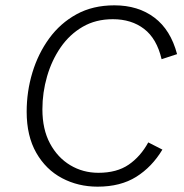

<svg xmlns="http://www.w3.org/2000/svg" viewBox="-20 -690 691 720"><path d="M346 10Q273 10 212.5 -22Q152 -54 116 -117Q80 -180 80 -271Q80 -347 101.5 -418Q123 -489 164.5 -546Q206 -603 267 -636.5Q328 -670 409 -670Q498 -670 559 -624Q620 -578 644 -487L586 -468Q568 -545 520.5 -581.5Q473 -618 403 -618Q339 -618 290 -589.5Q241 -561 207.5 -512.5Q174 -464 156.5 -403.5Q139 -343 139 -280Q139 -205 167.5 -152Q196 -99 243.5 -70.5Q291 -42 349 -42Q418 -42 462.5 -72.5Q507 -103 536 -156L589 -129Q550 -64 491 -27Q432 10 346 10Z"/></svg>

Font: Kantumruy Pro Light
Style: Italic
Weight: 300
Italic angle: -13°
Version: Version 1.002